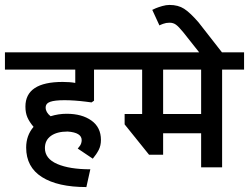

<svg xmlns="http://www.w3.org/2000/svg" viewBox="-44 -678 1009 778"><path d="M141 -242Q141 -223 161 -207Q193 -217 226 -217Q288 -217 326.5 -189.5Q365 -162 365 -111Q365 -88 356 -70.5Q347 -53 332 -35L271 -76Q272 -78 277 -83.5Q282 -89 284.5 -96Q287 -103 287 -110Q287 -141 230 -145Q187 -145 162.5 -127.5Q138 -110 138 -78Q138 -35 188 -13.5Q238 8 322 8L306 80Q190 80 126 39.5Q62 -1 62 -80Q62 -129 92 -164Q75 -184 67 -202.5Q59 -221 59 -246Q59 -346 210 -346Q240 -346 261 -342V-396H-24V-466H446V-396H337V-270L327 -263L304 -266Q256 -272 217 -272Q178 -272 159.5 -265.5Q141 -259 141 -242Z M856 -396V0H771V-138H617V-51H560L461 -174V-216H532V-396H398V-466H945V-396ZM617 -396V-216H771V-396Z M698 -548Q680 -570 669 -578Q658 -586 643 -586Q629 -586 617 -581.5Q605 -577 602 -575L573 -638Q576 -640 587 -644.5Q598 -649 613.5 -653.5Q629 -658 643 -658Q678 -658 702 -642.5Q726 -627 760 -588L878 -437H786Z"/></svg>

Font: Cambay Devanagari
Style: Regular
Weight: 700
Designer: Pooja Saxena
Foundry: Pooja Saxena
Version: Version 1.095;PS 001.095;hotconv 1.0.70;makeotf.lib2.5.58329